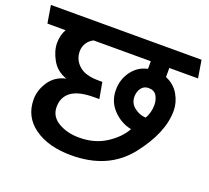

<svg xmlns="http://www.w3.org/2000/svg" viewBox="-130 -829 1083 993"><g transform="rotate(20 411.5 -332.5)"><path d="M773 -382Q773 -260 664.5 -122.5Q556 15 353 15Q227 15 149.5 -40Q72 -95 72 -191Q72 -242 103.5 -289Q135 -336 194 -349Q139 -368 112.5 -415.5Q86 -463 86 -507Q86 -528 91 -547.5Q96 -567 105 -583H5Q1 -607 -3 -631Q-7 -655 -11 -680H818L834 -583H676V-533Q724 -513 748.5 -470.5Q773 -428 773 -382ZM197 -195Q197 -142 245.5 -113.5Q294 -85 360 -85Q445 -85 507.5 -125.5Q570 -166 598 -218Q541 -229 498 -273.5Q455 -318 455 -382Q455 -441 488 -485.5Q521 -530 574 -541V-583H259Q236 -571 223.5 -551Q211 -531 211 -506Q211 -460 246 -428.5Q281 -397 353 -397H375Q379 -375 383 -352.5Q387 -330 391 -308H361Q277 -308 237 -278.5Q197 -249 197 -195ZM649 -300Q658 -315 663.5 -335Q669 -355 669 -376Q669 -404 656 -426.5Q643 -449 611 -449Q586 -449 571.5 -429.5Q557 -410 557 -382Q557 -346 586 -323.5Q615 -301 649 -300Z"/></g></svg>

Font: Palanquin SemiBold
Style: Regular
Weight: 600
Designer: Pria Ravichandran
Version: Version 1.0.4